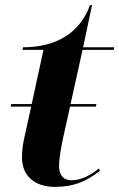

<svg xmlns="http://www.w3.org/2000/svg" viewBox="-20 -721 466 751"><path d="M195 10C268 10 317 -11 371 -53L367 -62C334 -36 299 -16 260 -16C224 -16 211 -41 211 -71C211 -101 220 -149 226 -178L254 -304H355L357 -314H256L303 -526H425L426 -536H305L340 -701H332C291 -587 193 -536 70 -536L68 -526H150L104 -314H24L22 -304H102L77 -191C70 -161 66 -135 66 -103C67 -31 118 10 195 10Z"/></svg>

Font: Noto Serif Display
Style: Bold Italic
Weight: 700
Italic angle: -12°
Designer: Monotype Design Team
Foundry: Monotype Imaging Inc.
Version: Version 2.009